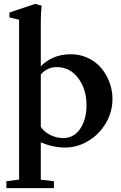

<svg xmlns="http://www.w3.org/2000/svg" viewBox="-20 -746 623 986"><path d="M12.7 220.2V184.6L78.1 176.3V-644.5L28.3 -656.7V-681.6L161.1 -726.1L193.8 -716.8Q189.5 -681.6 189.5 -634.8V-405.8Q247.6 -464.8 336.9 -467.3Q386.7 -468.8 429 -449.5Q471.2 -430.2 499 -397.5Q526.9 -364.7 542.2 -323.2Q557.6 -281.7 557.6 -237.8Q557.6 -170.9 523.2 -113Q488.8 -55.2 432.6 -21.7Q376.5 11.7 314 11.7Q252.4 11.7 189.5 -15.1V176.8L256.8 184.6V220.2ZM271 -401.4Q223.1 -401.4 189.5 -363.8V-94.2Q207.5 -67.9 239 -52.5Q270.5 -37.1 304.2 -37.1Q360.4 -37.1 392.3 -85.4Q424.3 -133.8 424.3 -205.1Q424.3 -287.6 381.8 -344.5Q339.4 -401.4 271 -401.4Z"/></svg>

Font: Elstob 6pt SemiBold
Style: Regular
Weight: 600
Designer: Peter S. Baker
Version: Version 1.015